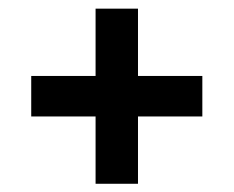

<svg xmlns="http://www.w3.org/2000/svg" viewBox="-20 -608 554 455"><path d="M206.5 -172.5V-332H54V-428H206.5V-587.5H307V-428H459.5V-332H307V-172.5Z"/></svg>

Font: Encode Sans Condensed Condensed SemiBold
Style: Regular
Weight: 600
Width: 3
Designer: Multiple Designers
Foundry: Impallari Type
Version: Version 3.000; ttfautohint (v1.8.3) -l 8 -r 50 -G 200 -x 14 